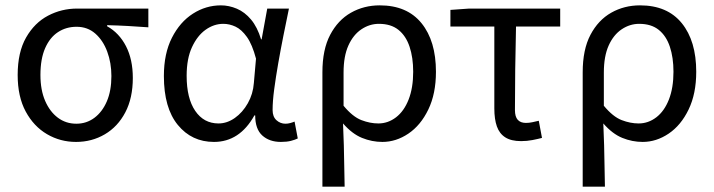

<svg xmlns="http://www.w3.org/2000/svg" viewBox="-20 -518 2667 717"><path d="M264 12Q205 12 155.5 -17Q106 -46 76 -101.5Q46 -157 46 -238Q46 -323 77.5 -378Q109 -433 159.5 -459.5Q210 -486 268 -486H534V-416Q493 -419 457 -421Q421 -423 380 -424V-420Q425 -395 450.5 -345.5Q476 -296 476 -227Q476 -152 448 -98.5Q420 -45 371.5 -16.5Q323 12 264 12ZM265 -56Q303 -56 332.5 -78Q362 -100 379 -139.5Q396 -179 396 -234Q396 -283 380.5 -325Q365 -367 336 -392.5Q307 -418 266 -418Q227 -418 196.5 -398Q166 -378 148.5 -338Q131 -298 131 -238Q131 -182 148.5 -141.5Q166 -101 196 -78.5Q226 -56 265 -56Z M779 12Q696 12 644 -51.5Q592 -115 592 -234Q592 -318 622 -377Q652 -436 700.5 -467Q749 -498 805 -498Q835 -498 864.5 -485.5Q894 -473 917.5 -445Q941 -417 955 -371H957L978 -486H1059Q1049 -438 1038.5 -385.5Q1028 -333 1019 -281.5Q1010 -230 1004 -185Q998 -140 998 -107Q998 -82 1012.5 -69Q1027 -56 1046 -56Q1055 -56 1064 -58.5Q1073 -61 1080 -64L1092 -1Q1082 4 1066.5 8Q1051 12 1029 12Q986 12 959.5 -12Q933 -36 933 -87H930Q875 12 779 12ZM796 -57Q828 -57 857 -77.5Q886 -98 905.5 -132.5Q925 -167 928 -208L936 -299Q922 -352 902 -380Q882 -408 859.5 -418.5Q837 -429 814 -429Q779 -429 748 -407Q717 -385 697 -342Q677 -299 677 -235Q677 -151 709 -104Q741 -57 796 -57Z M1184 179V-248Q1184 -333 1213 -388Q1242 -443 1290.5 -470.5Q1339 -498 1398 -498Q1500 -498 1554 -431.5Q1608 -365 1608 -250Q1608 -168 1579.5 -109Q1551 -50 1505 -19Q1459 12 1408 12Q1369 12 1332 -3Q1295 -18 1261 -57Q1263 -13 1264 24.5Q1265 62 1265.5 99Q1266 136 1267 179ZM1393 -57Q1429 -57 1459 -80Q1489 -103 1506 -146.5Q1523 -190 1523 -250Q1523 -303 1509.5 -343.5Q1496 -384 1468 -406.5Q1440 -429 1395 -429Q1360 -429 1329.5 -408.5Q1299 -388 1281 -348Q1263 -308 1263 -247V-123Q1297 -82 1329.5 -69.5Q1362 -57 1393 -57Z M1926 9Q1889 9 1867 -5Q1845 -19 1835.5 -46Q1826 -73 1826 -113V-419H1662V-481L1732 -486H2072V-419H1907Q1905 -337 1904 -258.5Q1903 -180 1903 -107Q1903 -82 1913.5 -70.5Q1924 -59 1944 -59Q1956 -59 1967.5 -61.5Q1979 -64 1992 -67L2004 -3Q1989 1 1968.5 5Q1948 9 1926 9Z M2156 179V-248Q2156 -333 2185 -388Q2214 -443 2262.5 -470.5Q2311 -498 2370 -498Q2472 -498 2526 -431.5Q2580 -365 2580 -250Q2580 -168 2551.5 -109Q2523 -50 2477 -19Q2431 12 2380 12Q2341 12 2304 -3Q2267 -18 2233 -57Q2235 -13 2236 24.5Q2237 62 2237.5 99Q2238 136 2239 179ZM2365 -57Q2401 -57 2431 -80Q2461 -103 2478 -146.5Q2495 -190 2495 -250Q2495 -303 2481.5 -343.5Q2468 -384 2440 -406.5Q2412 -429 2367 -429Q2332 -429 2301.5 -408.5Q2271 -388 2253 -348Q2235 -308 2235 -247V-123Q2269 -82 2301.5 -69.5Q2334 -57 2365 -57Z"/></svg>

Font: Source Sans 3
Style: Regular
Weight: 400
Designer: Paul D. Hunt
Foundry: Adobe
Version: Version 3.046;hotconv 1.0.118;makeotfexe 2.5.65603